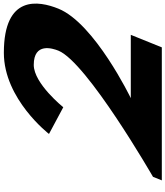

<svg xmlns="http://www.w3.org/2000/svg" viewBox="50 -930 880 1021"><g transform="rotate(-90 490.5 -420.0)"><path d="M655.3 -681C776.3 -681 743.2 -580 731.1 -550C669.7 -398 60.3 -47 60.3 -47L41.3 0H748.7L815.3 -165H478.7C478.7 -165 876.4 -357 954.4 -550C996.4 -654 1030.8 -840 719.5 -840C473.1 -840 288.2 -600 288.2 -600L430.2 -524C430.2 -524 556.3 -681 655.3 -681Z"/></g></svg>

Font: Hussar
Style: BdWideOblFour
Weight: 700
Foundry: Cannot Into Space Fonts
Version: Version 2.00